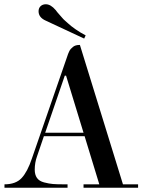

<svg xmlns="http://www.w3.org/2000/svg" viewBox="-20 -881 676 901"><path d="M446 -16 377 -242H186L154 -148Q143 -118 143 -85Q143 -61 153.5 -46Q164 -31 187 -25Q210 -19 228.5 -17.5Q247 -16 280 -16H297V0H1V-16Q54 -16 81.5 -45.5Q109 -75 130 -138L293 -609Q300 -631 305.5 -641.5Q311 -652 322.5 -661Q334 -670 352 -670H355L557 -16H628V0H372V-16ZM284 -526 192 -258H372L290 -526ZM375 -700 195 -784Q161 -799 161 -828Q161 -843 170.5 -852Q180 -861 195 -861Q218 -861 241 -834Q242 -832 249.5 -823Q257 -814 260 -811Q263 -808 270.5 -799Q278 -790 283.5 -785.5Q289 -781 298 -772.5Q307 -764 315 -758Q323 -752 334 -744Q345 -736 357 -729Q369 -722 382 -715Z"/></svg>

Font: Elsie Swash Caps
Style: Regular
Weight: 400
Designer: Alejandro Inler
Foundry: Alejandro Inler
Version: 1.001